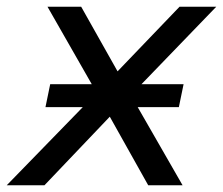

<svg xmlns="http://www.w3.org/2000/svg" viewBox="-54 -550 662 570"><path d="M81 -232 95 -300H491L477 -232ZM-34 0 257 -299 247 -250 87 -530H187L312 -308L267 -309L479 -530H588L310 -242L318 -296L488 0H386L256 -232H299L78 0Z"/></svg>

Font: MOST Montserrat Medium
Style: Italic
Weight: 500
Italic angle: -11.3°
Designer: Julieta Ulanovsky
Foundry: Julieta Ulanovsky
Version: Version 8.000;March 11, 2024;FontCreator 15.0.0.2926 64-bit